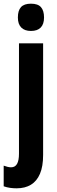

<svg xmlns="http://www.w3.org/2000/svg" viewBox="-49 -782 308 1042"><path d="M41 240Q23 240 5.5 237.5Q-12 235 -29 229V117Q-18 121 -8 123.5Q2 126 11 126Q33 126 43.5 107.5Q54 89 54 52V-547H185V59Q185 121 168 161Q151 201 119 220.5Q87 240 41 240ZM48 -687Q48 -725 65 -743.5Q82 -762 119 -762Q157 -762 173.5 -743Q190 -724 190 -687Q190 -651 172 -632.5Q154 -614 119 -614Q85 -614 66.5 -632.5Q48 -651 48 -687Z"/></svg>

Font: Noto Sans Display ExtraCondensed
Style: Bold
Weight: 700
Width: 2
Designer: Monotype Design Team
Foundry: Monotype Imaging Inc.
Version: Version 2.003